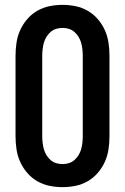

<svg xmlns="http://www.w3.org/2000/svg" viewBox="-20 -763 515 791"><path d="M238 8Q210 8 183.5 2.5Q157 -3 133.5 -16.5Q110 -30 92 -51Q74 -72 63 -96.5Q52 -121 48 -148Q44 -175 44 -202V-533Q44 -560 48 -587Q52 -614 63 -638.5Q74 -663 92 -684Q110 -705 133.5 -718.5Q157 -732 183.5 -737.5Q210 -743 238 -743Q265 -743 291.5 -737.5Q318 -732 341.5 -718.5Q365 -705 383 -684Q401 -663 412 -638.5Q423 -614 427 -587Q431 -560 431 -533V-202Q431 -175 427 -148Q423 -121 412 -96.5Q401 -72 383 -51Q365 -30 341.5 -16.5Q318 -3 291.5 2.5Q265 8 238 8ZM238 -87Q251 -87 264 -91Q277 -95 287 -104Q297 -113 304 -124.5Q311 -136 314.5 -149Q318 -162 319.5 -175.5Q321 -189 321 -202V-533Q321 -546 319.5 -559.5Q318 -573 314.5 -586Q311 -599 304 -610.5Q297 -622 287 -631Q277 -640 264 -644Q251 -648 238 -648Q224 -648 211 -644Q198 -640 188 -631Q178 -622 171 -610.5Q164 -599 160.5 -586Q157 -573 155.5 -559.5Q154 -546 154 -533V-202Q154 -189 155.5 -175.5Q157 -162 160.5 -149Q164 -136 171 -124.5Q178 -113 188 -104Q198 -95 211 -91Q224 -87 238 -87Z"/></svg>

Font: Iosevka QP
Style: Bold
Weight: 700
Designer: Belleve Invis
Foundry: Belleve Invis
Version: Version 20.0.0; ttfautohint (v1.8.4)